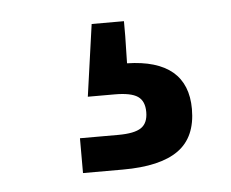

<svg xmlns="http://www.w3.org/2000/svg" viewBox="-31 -57 355 295"><g transform="rotate(-5 146.5 90.5)"><path d="M86.4 204.1V150.4H145.5Q170.4 150.4 180.9 143.3Q191.4 136.2 191.4 119.1Q191.4 102.1 180.9 95Q170.4 87.9 145.5 87.9H104L119.6 -22.9H169.4V0L168.5 42Q214.8 43 238.3 62.7Q261.7 82.5 261.7 120.6Q261.7 164.1 233.6 184.1Q205.6 204.1 147.9 204.1Z"/></g></svg>

Font: Inter 18pt Medium
Style: Regular
Weight: 500
Designer: Rasmus Andersson
Foundry: rsms
Version: Version 4.001;git-66647c0bb